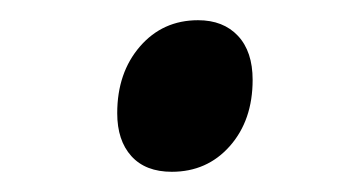

<svg xmlns="http://www.w3.org/2000/svg" viewBox="-20 -395 354 190"><path d="M96 -283Q96 -323 118.5 -349Q141 -375 176 -375Q201 -375 215.5 -359.5Q230 -344 230 -316Q230 -276 207.5 -250.5Q185 -225 150 -225Q124 -225 110 -240.5Q96 -256 96 -283Z"/></svg>

Font: Andada Pro SemiBold
Style: Italic
Weight: 600
Italic angle: -6.99998°
Designer: Carolina Giovagnoli
Foundry: Huerta Tipografica
Version: Version 3.005